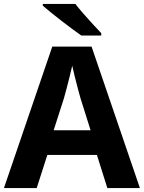

<svg xmlns="http://www.w3.org/2000/svg" viewBox="-20 -953 729 973"><path d="M524 0 471 -168H220L166 0H0L245 -717H444L689 0ZM388 -455Q383 -473 375 -502.5Q367 -532 359 -564.5Q351 -597 346 -620Q341 -598 333.5 -567Q326 -536 318 -506.5Q310 -477 304 -455L252 -293H439ZM362 -933Q379 -911 402.5 -884Q426 -857 450.5 -830.5Q475 -804 493 -785V-773H392Q372 -787 345.5 -806.5Q319 -826 291.5 -847.5Q264 -869 239 -889Q214 -909 197 -924V-933Z"/></svg>

Font: Noto Sans Hebrew Thin
Style: Bold
Weight: 700
Version: Version 3.001